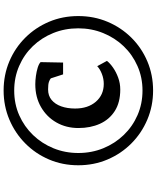

<svg xmlns="http://www.w3.org/2000/svg" viewBox="80 -1032 887 1088"><g transform="rotate(-90 524.0 -488.5)"><path d="M131 -489Q131 -578 163.8 -654.8Q196.5 -731.5 254.8 -789.2Q313 -847 390 -879.5Q467 -912 554.5 -912Q643 -912 719.8 -879.5Q796.5 -847 854 -789.2Q911.5 -731.5 944 -654.8Q976.5 -578 976.5 -489Q976.5 -400 944 -323Q911.5 -246 854 -188Q796.5 -130 719.8 -97.5Q643 -65 554.5 -65Q467 -65 390 -97.5Q313 -130 254.8 -188Q196.5 -246 163.8 -323Q131 -400 131 -489ZM200.5 -489Q200.5 -413 227.5 -347Q254.5 -281 302.8 -231Q351 -181 415.5 -153Q480 -125 554.5 -125Q629 -125 693.5 -153.5Q758 -182 805.8 -232Q853.5 -282 880.2 -348Q907 -414 907 -489Q907 -565 880.2 -631Q853.5 -697 805.8 -746.5Q758 -796 693.5 -824Q629 -852 554.5 -852Q478.5 -852 414.2 -823.5Q350 -795 302 -745Q254 -695 227.2 -629.2Q200.5 -563.5 200.5 -489ZM560 -251Q487 -251 438.5 -282Q390 -313 366 -366.5Q342 -420 342 -488Q342 -557.5 373.5 -612.8Q405 -668 461 -700.2Q517 -732.5 590 -732.5Q611.5 -732.5 637 -729Q662.5 -725.5 684.2 -718.8Q706 -712 715.5 -702.5L713 -575H646L623.5 -644.5Q617 -650.5 603.5 -655.2Q590 -660 560.5 -660Q525 -660 501 -640Q477 -620 464.8 -585.5Q452.5 -551 452.5 -507Q452.5 -434 491.2 -389.2Q530 -344.5 592 -344.5Q621 -344.5 648.2 -355Q675.5 -365.5 692.5 -381.5L722.5 -326.5Q709 -309 684.2 -291.8Q659.5 -274.5 627.5 -262.8Q595.5 -251 560 -251Z"/></g></svg>

Font: Merriweather 28pt ExtraBold
Style: Italic
Weight: 800
Italic angle: -7.8°
Version: Version 2.101